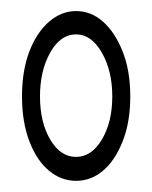

<svg xmlns="http://www.w3.org/2000/svg" viewBox="-20 -731 276 349"><path d="M118.2 -445.8Q146.5 -445.8 165.3 -477.5Q184.1 -509.3 184.1 -555.7Q184.1 -602.5 165 -635.5Q146 -668.5 118.2 -668.5Q89.8 -668.5 71.3 -635.5Q52.7 -602.5 52.7 -555.7Q52.7 -508.8 71.3 -477.3Q89.8 -445.8 118.2 -445.8ZM118.2 -402.3Q91.3 -402.3 69.1 -420.7Q46.9 -439 33.4 -474.1Q20 -509.3 20 -555.7Q20 -602.5 33.4 -637.5Q46.9 -672.4 69.3 -691.7Q91.8 -710.9 118.2 -710.9Q145.5 -710.9 167.2 -691.7Q189 -672.4 202.9 -637.5Q216.8 -602.5 216.8 -555.7Q216.8 -508.8 202.9 -473.9Q189 -439 167.2 -420.7Q145.5 -402.3 118.2 -402.3Z"/></svg>

Font: Scarab Serif
Style: Regular
Weight: 400
Designer: John Roberts
Foundry: Scarab
Version: 1.0